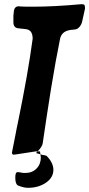

<svg xmlns="http://www.w3.org/2000/svg" viewBox="-20 -744 426 917"><path d="M151 -21 53 -6H50L46 -5Q37 -6 37 -15Q37 -17 39 -25L53 -96Q55 -108 59.5 -130Q64 -152 66 -161Q114 -394 136 -559Q136 -581 127 -593Q118 -605 93 -606L66 -609Q44 -612 44 -638V-669Q44 -671 44.5 -673.5Q45 -676 45 -677L44 -675Q46 -679 46 -690Q49 -713 68 -714L80 -713Q89 -712 109 -712H136Q237 -712 369 -724Q381 -724 383.5 -720Q386 -716 386 -703L373 -644Q370 -628 360 -616Q350 -604 337 -603H334Q331 -602 327 -602Q320 -602 316 -601H317Q272 -595 266 -554L246 -450Q235 -389 224 -322Q217 -278 203.5 -191Q190 -104 184 -60Q182 -44 160 -21H171Q173 -9 173 -7Q177 -6 180 -5Q183 -4 184.5 -3.5Q186 -3 187 -3L186 -4L191 -3Q196 -2 202 0Q235 33 235 67Q235 104 199.5 128.5Q164 153 114 153Q96 153 74 145L63 141H65Q53 135 53 104Q53 78 64 78Q72 78 85 81H84Q88 82 102 82Q134 82 154.5 61Q175 40 175 8Q175 5 173 -7Q170 -8 152 -13L160 -21Z"/></svg>

Font: Bangerz Fix
Style: Regular
Weight: 400
Designer: vernon adams
Foundry: Vernon Adams
Version: Version 2.10;December 28, 2023;FontCreator 13.0.0.2683 64-bi